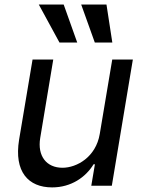

<svg xmlns="http://www.w3.org/2000/svg" viewBox="-20 -803 625 830"><path d="M411.2 -223.7C394.5 -123.9 311.8 -77.8 250 -77.8C181.5 -77.8 141 -127.8 153.8 -206.3L210.2 -545.5H120.7L62.5 -198.9C40.1 -60.7 102.3 7.1 205.3 7.1C287.6 7.1 350.5 -36.9 384.6 -93H390.3L374.6 0H463.4L554.3 -545.5H465.2ZM147.7 -783.4 237.2 -619H313.9L255.3 -783.4ZM331 -783.4 389.9 -619H465.6L440.3 -783.4Z"/></svg>

Font: Margiela Sans Text
Style: Italic
Weight: 400
Italic angle: -9.39999°
Designer: Stefan Endress, Andreas Faust
Version: Version 1.100;FEAKit 1.0